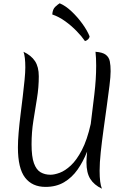

<svg xmlns="http://www.w3.org/2000/svg" viewBox="-20 -1117 784 1168"><path d="M216 -653Q216 -586 205 -518.5Q194 -451 183 -382Q172 -313 172 -239Q172 -164 186.5 -124Q201 -84 227 -69Q253 -54 287 -54Q311 -54 343.5 -66Q376 -78 411 -110.5Q446 -143 478 -204Q510 -265 532 -363Q543 -450 554 -543.5Q565 -637 565 -715V-720Q565 -720 565 -719.5Q565 -719 565 -715V-706Q565 -712 565 -720Q565 -742 564 -762.5Q563 -783 561 -802Q604 -799 623.5 -784Q643 -769 648 -744Q653 -719 653 -684Q653 -652 646 -596Q639 -540 629.5 -471Q620 -402 610 -330Q600 -258 593 -192.5Q586 -127 586 -78Q586 -2 600 31Q552 8 529 -29Q506 -66 506 -129Q506 -142 507 -158.5Q508 -175 510 -195Q486 -134 452 -85.5Q418 -37 370 -8.5Q322 20 257 20Q176 20 132.5 -36.5Q89 -93 89 -220Q89 -260 93.5 -312Q98 -364 105 -420Q112 -476 118.5 -530.5Q125 -585 129.5 -631Q134 -677 134 -707Q134 -772 123 -802Q170 -780 193 -745Q216 -710 216 -653ZM525 -896Q524 -886 516 -878Q508 -870 497 -867Q478 -895 446.5 -927.5Q415 -960 377 -987.5Q339 -1015 298 -1029Q300 -1061 316.5 -1076Q333 -1091 343 -1097Q379 -1082 415.5 -1047.5Q452 -1013 481.5 -972Q511 -931 525 -896Z"/></svg>

Font: Merienda Light
Style: Regular
Weight: 300
Designer: Eduardo Rodriguez Tunni
Foundry: Eduardo Rodriguez Tunni
Version: Version 2.001; ttfautohint (v1.8.4.7-5d5b)